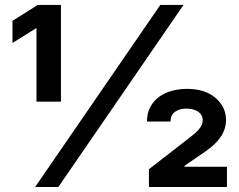

<svg xmlns="http://www.w3.org/2000/svg" viewBox="-20 -747 956 767"><path d="M567.1 -261.4Q567.1 -295.5 580.6 -320.1Q594.1 -344.8 616.5 -360.8Q638.8 -376.8 667.6 -384.4Q696.4 -392 726.9 -392Q798.7 -392 840.6 -356.2Q882.8 -320 882.8 -268.1Q882.8 -247.2 876.2 -228.7Q869.7 -210.2 856.2 -192.6Q842.7 -175.1 821.9 -158Q801.1 -141 772.7 -122.9L717 -84.5V-81H886.7V0H574.9V-71L731.9 -192.8Q744.7 -202.8 755.1 -211.5Q765.6 -220.2 773.4 -229Q781.2 -237.9 785.5 -247Q789.8 -256 789.8 -266.7Q789.8 -278.1 784.8 -286.8Q779.8 -295.5 771 -301.3Q762.1 -307.2 750.2 -310.2Q738.3 -313.2 724.4 -313.2Q696.4 -313.2 678.8 -300.1Q661.2 -286.9 661.2 -261.4ZM620.4 -727.3H713.1L213.1 0H120.4ZM29.8 -663.7 131 -727.3H223.4V-340.9H125.7V-633.5H122.9L29.8 -575.3Z"/></svg>

Font: Inter P
Style: Bold
Weight: 700
Designer: Rasmus Andersson
Foundry: rsms
Version: Version 3.018;git-588b23468